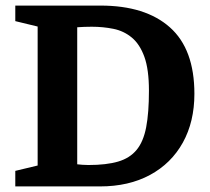

<svg xmlns="http://www.w3.org/2000/svg" viewBox="-20 -668 752 688"><path d="M34.8 0V-55.7L114.9 -74.9V-572.9L34.8 -592.3V-648H340.2Q501 -648 588.8 -570Q676.6 -492 676.6 -331.8Q676.6 -231.9 635.2 -157.1Q593.7 -82.3 517.5 -41.1Q441.4 0 338.4 0ZM297.1 -76.7Q361.2 -76.7 403.2 -89Q445.1 -101.3 469.5 -130.9Q493.9 -160.4 503.8 -212.2Q513.7 -263.9 513.7 -342.9Q513.7 -419.3 497.3 -464.5Q480.9 -509.7 452.3 -533.4Q423.7 -557.1 386.7 -564.6Q349.6 -572.2 308.8 -572.2Q294.7 -572.2 281.6 -571.7Q268.5 -571.3 256.7 -570.3V-79.3Q264.3 -78.2 275.4 -77.5Q286.6 -76.7 297.1 -76.7Z"/></svg>

Font: Faustina Light
Style: Regular
Weight: 300
Designer: Alfonso Garcia
Foundry: http://www.omnibus-type.com
Version: Version 1.200